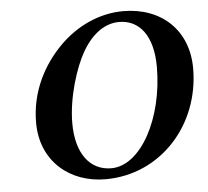

<svg xmlns="http://www.w3.org/2000/svg" viewBox="-49 -711 836 773"><g transform="rotate(-5 368.5 -324.0)"><path d="M347 10C570 10 737 -175 737 -404C737 -560 629 -658 476 -658C380 -658 288 -615 219 -546C147 -474 88 -370 88 -241C88 -84 204 10 347 10ZM456 -616C537 -616 592 -550 592 -423C592 -216 494 -32 374 -32C289 -32 233 -102 233 -226C233 -331 272 -450 306 -509C349 -584 403 -616 456 -616Z"/></g></svg>

Font: Libertinus Serif
Style: Bold Italic
Weight: 700
Italic angle: -12°
Designer: Philipp H. Poll, Khaled Hosny
Foundry: Caleb Maclennan
Version: Version 7.050;RELEASE